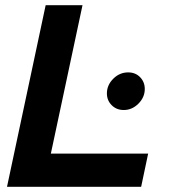

<svg xmlns="http://www.w3.org/2000/svg" viewBox="-20 -720 664 740"><path d="M7 0 156 -700H298L176 -128H551L524 0ZM457 -296Q429 -296 410.5 -314.5Q392 -333 392 -360Q392 -392 416.5 -416.5Q441 -441 474 -441Q502 -441 520 -422.5Q538 -404 538 -377Q538 -345 513.5 -320.5Q489 -296 457 -296Z"/></svg>

Font: Red Hat Display
Style: Bold Italic
Weight: 700
Italic angle: -12°
Designer: Pentagram / MCKL
Foundry: Pentagram / MCKL
Version: Version 1.003; Red Hat Display Bold Italic